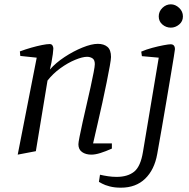

<svg xmlns="http://www.w3.org/2000/svg" viewBox="-20 -707 877 889"><path d="M62 9 150 -440 74 -448 72 -469Q99 -479 125.5 -486.5Q152 -494 174.5 -498.5Q197 -503 210 -503Q219 -503 223 -496.5Q227 -490 227 -482Q227 -475 224.5 -456Q222 -437 218 -416.5Q214 -396 211 -385Q238 -416 279 -443Q320 -470 362 -487Q404 -504 433 -504Q461 -504 477.5 -490Q494 -476 494 -443Q494 -433 488.5 -402Q483 -371 474 -326.5Q465 -282 454 -231.5Q443 -181 431.5 -132Q420 -83 411 -43H498V-19Q469 -6 445 1.5Q421 9 403 9Q377 9 360 -3Q343 -15 343 -39Q343 -47 348.5 -74.5Q354 -102 362.5 -141Q371 -180 381 -222.5Q391 -265 399.5 -304Q408 -343 413.5 -371.5Q419 -400 419 -410Q419 -430 408 -437Q397 -444 383 -444Q362 -444 328 -430Q294 -416 259.5 -391Q225 -366 200 -334L146 -7ZM540 162Q510 162 487.5 156Q465 150 452.5 143Q440 136 438 135L443 102Q460 106 480 109Q500 112 520 112Q571 112 601 88Q631 64 642 -4L715 -440L637 -447L634 -468Q657 -478 685 -485.5Q713 -493 737 -497.5Q761 -502 770 -502Q790 -502 790 -479Q790 -477 785 -445Q780 -413 771 -360.5Q762 -308 751.5 -244.5Q741 -181 729.5 -116Q718 -51 708 6Q695 79 652 120.5Q609 162 540 162ZM771 -579Q749 -579 732 -593.5Q715 -608 715 -631Q715 -654 732 -670.5Q749 -687 771 -687Q792 -687 809.5 -670.5Q827 -654 827 -631Q827 -608 809.5 -593.5Q792 -579 771 -579Z"/></svg>

Font: Manuale Light
Style: Italic
Weight: 300
Italic angle: -11°
Version: Version 1.002